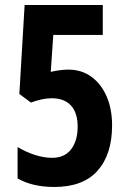

<svg xmlns="http://www.w3.org/2000/svg" viewBox="-20 -734 509 764"><path d="M252 -457Q304 -457 343 -429Q382 -401 404 -351Q426 -301 426 -235Q426 -120 368.5 -55Q311 10 196 10Q109 10 50 -24V-149Q81 -130 117.5 -118Q154 -106 187 -106Q237 -106 263 -140Q289 -174 289 -230Q289 -285 262.5 -314Q236 -343 186 -343Q166 -343 145.5 -338.5Q125 -334 103 -326L57 -360L78 -714H389V-595H192L182 -448Q203 -453 221 -455Q239 -457 252 -457Z"/></svg>

Font: Noto Sans Lao ExtraCondensed
Style: Bold
Weight: 700
Width: 2
Designer: Monotype Design Team
Foundry: Monotype Imaging Inc.
Version: Version 2.003; ttfautohint (v1.8.4.7-5d5b)